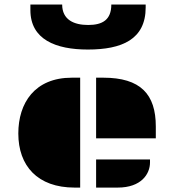

<svg xmlns="http://www.w3.org/2000/svg" viewBox="-20 -850 789 870"><path d="M415.5 -223.1H686V-276.9C686 -422.9 617.2 -498 447.8 -498H415.5ZM63 -245.1C63 -98.6 149.9 0 317.9 0H343.3V-498H305.7C137.2 -498 63 -383.3 63 -245.1ZM415.5 0H513.2C620.6 0 659.7 -62 659.7 -113.8V-127.4H415.5ZM377.9 -625.5C531.7 -625.5 640.1 -670.9 640.1 -816.4V-829.6H484.4C484.4 -759.8 444.3 -736.8 379.4 -736.8C315.9 -736.8 261.7 -759.8 261.7 -829.6H117.7V-804.2C117.7 -670.9 232.9 -625.5 377.9 -625.5Z"/></svg>

Font: Plaster
Style: Regular
Weight: 400
Designer: Eben Sorkin
Foundry: Eben Sorkin
Version: Version 1.007